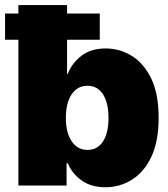

<svg xmlns="http://www.w3.org/2000/svg" viewBox="-36 -748 678 774"><path d="M388.7 6.8Q331.1 6.8 292.7 -20.8Q254.4 -48.3 237.3 -89.8H232.4V0H38.1V-727.5H234.4V-450.2H237.3Q252.9 -492.2 291.5 -522.5Q330.1 -552.7 390.6 -552.7Q444.8 -552.7 493.4 -523.9Q542 -495.1 572.8 -433.3Q603.5 -371.6 603.5 -272.5Q603.5 -178.2 574.2 -116.2Q544.9 -54.2 496.1 -23.7Q447.3 6.8 388.7 6.8ZM316.4 -143.6Q356.9 -143.6 379.2 -177.7Q401.4 -211.9 401.4 -272.5Q401.4 -333.5 379.2 -367.9Q356.9 -402.3 316.4 -402.3Q276.4 -402.3 252.9 -367.9Q229.5 -333.5 229.5 -272.5Q229.5 -213.4 252.9 -178.5Q276.4 -143.6 316.4 -143.6ZM-15.6 -587.9V-693.4H366.2V-587.9Z"/></svg>

Font: Inter Tight Black
Style: Regular
Weight: 900
Designer: Rasmus Andersson
Foundry: rsms
Version: Version 3.004; ttfautohint (v1.8.4.7-5d5b)